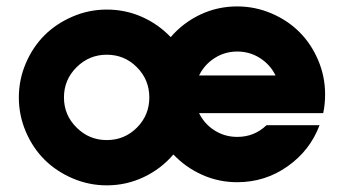

<svg xmlns="http://www.w3.org/2000/svg" viewBox="-20 -552 1061 592"><path d="M982.4 -261.2Q982.4 -231 976.6 -203.1H593.8Q610.4 -169.4 641.8 -149.7Q673.3 -129.9 711.4 -129.9Q764.2 -129.9 801.8 -166H965.3Q936 -87.9 866.7 -39.1Q797.4 9.8 711.4 9.8Q654.3 9.8 603.5 -12.9Q552.7 -35.6 514.6 -75.7Q476.6 -31.2 423.1 -5.9Q369.6 19.5 309.1 19.5Q254.4 19.5 204.1 -2Q153.8 -23.4 117.4 -59.6Q81.1 -95.7 59.6 -146Q38.1 -196.3 38.1 -251.5Q38.1 -306.6 59.6 -356.9Q81.1 -407.2 117.4 -443.4Q153.8 -479.5 204.1 -501Q254.4 -522.5 309.1 -522.5Q366.7 -522.5 417.5 -500Q468.3 -477.5 506.3 -437.5Q544.4 -481.9 597.7 -507.1Q650.9 -532.2 711.4 -532.2Q766.6 -532.2 816.9 -510.7Q867.2 -489.3 903.3 -453.1Q939.5 -417 960.9 -366.7Q982.4 -316.4 982.4 -261.2ZM711.4 -393.1Q673.3 -393.1 641.8 -373Q610.4 -353 593.8 -319.3H829.6Q813 -353 781.5 -373Q750 -393.1 711.4 -393.1ZM309.1 -383.3Q254.9 -383.3 216.1 -344.7Q177.2 -306.2 177.2 -251.5Q177.2 -197.3 216.1 -158.7Q254.9 -120.1 309.1 -120.1Q363.8 -120.1 402.1 -158.4Q440.4 -196.8 440.4 -251.5Q440.4 -306.2 402.1 -344.7Q363.8 -383.3 309.1 -383.3Z"/></svg>

Font: Basically A Sans Serif
Style: Bold
Weight: 700
Designer: Hyung-Suk Kim
Foundry: Mental Design
Version: 1.000